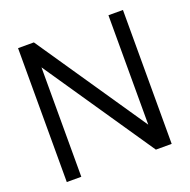

<svg xmlns="http://www.w3.org/2000/svg" viewBox="-124 -818 929 939"><g transform="rotate(-20 340.0 -348.5)"><path d="M537.4 -696.9V-127.4L149.3 -696.9H67V0H142.5V-569.5L530.7 0H612.9V-696.9Z"/></g></svg>

Font: Diatome
Style: Regular
Weight: 400
Designer: 15.100.17
Foundry: 15.100.17
Version: Version 1.008;Fontself Maker 3.5.8